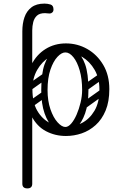

<svg xmlns="http://www.w3.org/2000/svg" viewBox="-20 -746 677 1066"><path d="M346 -505Q410 -505 464.5 -474Q519 -443 553 -386Q587 -329 587 -251Q587 -182 566.5 -132.5Q546 -83 511 -51.5Q476 -20 433.5 -5.5Q391 9 346 9Q286 9 235.5 -17.5Q185 -44 155 -101.5Q125 -159 125 -251Q125 -329 154 -386Q183 -443 233 -474Q283 -505 346 -505ZM346 -455Q298 -455 255.5 -429.5Q213 -404 186.5 -358Q160 -312 160 -250Q160 -177 187 -131Q214 -85 257 -63Q300 -41 346 -41Q392 -41 434.5 -63Q477 -85 504.5 -131Q532 -177 532 -250Q532 -312 505.5 -358Q479 -404 437 -429.5Q395 -455 346 -455ZM132 -500Q159 -500 159 -474V274Q159 300 132 300Q104 300 104 274V-474Q104 -500 132 -500ZM159 -412H104V-572Q104 -616 116 -650.5Q128 -685 155 -705.5Q182 -726 227 -726Q244 -726 260.5 -721Q277 -716 277 -693Q277 -683 270.5 -677Q264 -671 256 -671Q250 -671 242 -672Q234 -673 230 -673Q200 -673 185 -659Q170 -645 164.5 -623Q159 -601 159 -577ZM430 -150Q420 -165 434 -174L534 -245Q548 -256 558 -241Q568 -227 555 -217L455 -145Q450 -141 442.5 -142Q435 -143 430 -150ZM446 -255Q437 -269 450 -279L527 -333Q542 -343 551 -329Q562 -314 548 -305L471 -250Q466 -246 458.5 -247Q451 -248 446 -255ZM133 -157Q123 -172 137 -181L214 -235Q229 -245 238 -231Q249 -216 235 -207L158 -152Q152 -148 145 -149Q138 -150 133 -157ZM133 -255Q123 -270 137 -279L214 -333Q229 -343 238 -329Q249 -314 235 -305L158 -250Q152 -246 145 -247Q138 -248 133 -255ZM340 -7Q306 -9 276 -36.5Q246 -64 227.5 -116.5Q209 -169 209 -245Q209 -338 227.5 -389Q246 -440 276 -460.5Q306 -481 340 -481L343 -455Q322 -455 299 -430.5Q276 -406 260 -359.5Q244 -313 244 -246Q244 -186 260 -139.5Q276 -93 299.5 -67Q323 -41 343 -41ZM340 -7 343 -41Q359 -41 375.5 -60Q392 -79 405.5 -110Q419 -141 427.5 -177Q436 -213 436 -246Q436 -308 422.5 -355Q409 -402 387.5 -428.5Q366 -455 343 -455L340 -481Q374 -481 404 -460.5Q434 -440 452.5 -389Q471 -338 471 -245Q471 -169 452.5 -116.5Q434 -64 404 -36.5Q374 -9 340 -7Z"/></svg>

Font: Agu Display Uzo
Style: Regular
Weight: 400
Designer: Oluwaseun Badejo
Version: Version 1.103